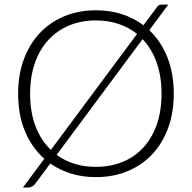

<svg xmlns="http://www.w3.org/2000/svg" viewBox="-20 -760 832 832"><path d="M225.5 -89Q260.5 -63.5 303 -50.2Q345.5 -37 395.5 -37Q459 -37 511.5 -58.5Q564 -80 601.5 -121Q639 -162 659.5 -220.8Q680 -279.5 680 -354Q680 -430 658.5 -489.8Q637 -549.5 598 -590.5ZM574 -613Q538 -641.5 493.2 -656.5Q448.5 -671.5 395.5 -671.5Q332.5 -671.5 280 -649.8Q227.5 -628 189.8 -587Q152 -546 131.2 -487Q110.5 -428 110.5 -354Q110.5 -274 134 -212.8Q157.5 -151.5 200.5 -110.5ZM627 -629Q677.5 -581.5 705.2 -511.8Q733 -442 733 -354Q733 -272 708.5 -205.2Q684 -138.5 639.5 -91.2Q595 -44 532.8 -18.2Q470.5 7.5 395.5 7.5Q338 7.5 288.2 -7.8Q238.5 -23 198 -51.5L132.5 36.5Q126 45 117.8 48.8Q109.5 52.5 101 52.5H79.5L172 -72Q118 -120 88.2 -191.2Q58.5 -262.5 58.5 -354Q58.5 -435.5 83 -502.2Q107.5 -569 152 -616.2Q196.5 -663.5 258.5 -689.5Q320.5 -715.5 395.5 -715.5Q456 -715.5 508 -698.8Q560 -682 601.5 -650.5L657 -725Q662.5 -733 667.2 -736.5Q672 -740 681.5 -740H709Z"/></svg>

Font: Lato 2
Style: Regular
Weight: 300
Designer: Lukasz Dziedzic with Adam Twardoch and Botio Nikoltchev
Foundry: tyPoland Lukasz Dziedzic
Version: Version 2.015; 2015-08-06; http://www.latofonts.com/